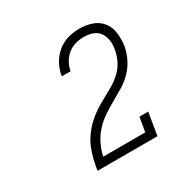

<svg xmlns="http://www.w3.org/2000/svg" viewBox="-124 -960 748 755"><g transform="rotate(-30 250.0 -583.0)"><path d="M111 -323V-324Q115 -348 120.5 -371.5Q126 -395 135.5 -418Q145 -441 160 -462Q175 -483 193.5 -500.5Q212 -518 233.5 -532Q255 -546 277.5 -558Q300 -570 322 -583Q344 -596 362.5 -613.5Q381 -631 392.5 -654Q404 -677 408 -701Q408 -701 408 -701Q408 -701 408 -701Q412 -722 409.5 -742Q407 -762 396 -777.5Q385 -793 366.5 -799.5Q348 -806 327 -806Q308 -806 289 -801Q270 -796 254 -783Q238 -770 228 -752Q218 -734 215 -715H175Q179 -742 192 -766.5Q205 -791 226.5 -809.5Q248 -828 274.5 -835.5Q301 -843 327 -843Q357 -843 384 -834Q411 -825 428 -803.5Q445 -782 448.5 -753Q452 -724 448 -695Q443 -668 430.5 -642Q418 -616 398 -595Q378 -574 352.5 -558.5Q327 -543 302 -529Q277 -515 252.5 -498.5Q228 -482 208.5 -460.5Q189 -439 176.5 -413Q164 -387 158 -360H349L360 -425H400L383 -323Z"/></g></svg>

Font: Iosevka Slab Extralight
Style: Italic
Weight: 200
Italic angle: -9°
Monospace: yes
Designer: Belleve Invis
Foundry: Belleve Invis
Version: Version 11.1.1; ttfautohint (v1.8.3)